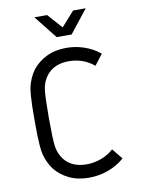

<svg xmlns="http://www.w3.org/2000/svg" viewBox="-94 -918 724 987"><g transform="rotate(-10 268.0 -424.5)"><path d="M251 -734.9 155.8 -855H222.2L290 -778.8L357.9 -855H423.8L329.1 -734.9ZM290 -671.9Q337.4 -671.9 383.1 -656.2Q428.7 -640.6 464.8 -610.8L421.9 -555.2Q365.2 -602.1 290 -602.1Q213.9 -602.1 173.8 -551.8Q149.4 -520 144.3 -479.7Q139.2 -439.5 139.2 -333Q139.2 -226.1 144.3 -185.8Q149.4 -145.5 173.8 -113.8Q213.4 -64 290 -64Q329.1 -64 366.2 -77.9Q403.3 -91.8 431.2 -117.2L476.1 -62Q439 -29.3 390.4 -11.7Q341.8 5.9 290 5.9Q231 5.9 186 -16.1Q141.1 -38.1 112.8 -74.2Q98.6 -92.8 89.4 -114.3Q80.1 -135.7 75.2 -154.1Q70.3 -172.4 68.1 -205.6Q65.9 -238.8 65.4 -261.2Q64.9 -283.7 64.9 -333Q64.9 -382.3 65.4 -404.8Q65.9 -427.2 68.1 -460.4Q70.3 -493.7 75.2 -512Q80.1 -530.3 89.4 -551.8Q98.6 -573.2 112.8 -591.8Q141.1 -627.9 186 -649.9Q231 -671.9 290 -671.9Z"/></g></svg>

Font: Gidolinya
Style: Regular
Weight: 400
Version: Version 1.0.3